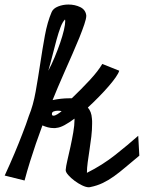

<svg xmlns="http://www.w3.org/2000/svg" viewBox="-75 -753 622 830"><path d="M149.4 -259.8Q149.4 -252.9 156.2 -252.9Q163.1 -252.9 173.3 -259.3Q183.6 -265.6 191.4 -272.5Q185.5 -274.4 174.8 -274.4Q166 -274.4 157.7 -271.5Q149.4 -268.6 149.4 -260.7ZM206.1 -668.9Q195.3 -658.2 186.5 -634.8Q177.7 -611.3 169.4 -581.1Q161.1 -550.8 152.3 -515.6Q143.6 -480.5 133.8 -447.3Q148.4 -474.6 161.6 -506.3Q174.8 -538.1 185.1 -567.9Q195.3 -597.7 201.2 -622.6Q207 -647.5 207 -662.1Q207 -667 206.1 -668.9ZM527.3 -80.1Q494.1 -52.7 467.8 -30.3Q441.4 -7.8 417.5 9.3Q393.6 26.4 369.1 38.1Q344.7 49.8 315.4 55.7Q313.5 56.6 309.6 56.6Q296.9 56.6 279.8 48.3Q262.7 40 247.1 28.3Q231.4 16.6 220.2 3.9Q209 -8.8 209 -17.6V-18.6Q210 -33.2 216.3 -60.1Q222.7 -86.9 229.5 -118.2Q236.3 -149.4 241.7 -180.7Q247.1 -211.9 247.1 -234.4V-240.2Q223.6 -222.7 203.6 -211.9Q183.6 -201.2 168.9 -200.2Q166 -199.2 159.2 -199.2Q144.5 -199.2 131.8 -202.6Q119.1 -206.1 108.4 -210.9Q93.8 -171.9 80.1 -131.8Q68.4 -97.7 55.2 -55.7Q42 -13.7 31.2 27.3L-54.7 5.9Q-31.2 -44.9 -11.7 -91.3Q7.8 -137.7 21.5 -173.8Q38.1 -215.8 49.8 -252Q68.4 -296.9 79.1 -356.9Q89.8 -417 99.1 -479Q108.4 -541 119.1 -599.6Q129.9 -658.2 148.4 -701.2Q155.3 -716.8 176.3 -725.1Q197.3 -733.4 220.7 -733.4Q249 -733.4 272 -722.2Q294.9 -710.9 297.9 -686.5V-683.6Q297.9 -672.9 289.6 -647.9Q281.2 -623 268.1 -590.3Q254.9 -557.6 238.3 -520Q221.7 -482.4 205.6 -445.8Q189.5 -409.2 175.3 -376Q161.1 -342.8 152.3 -320.3Q189.5 -328.1 223.6 -328.1H235.4Q277.3 -368.2 313.5 -407.2Q349.6 -446.3 367.2 -476.6L440.4 -447.3Q437.5 -436.5 425.3 -418.9Q413.1 -401.4 394.5 -379.9Q376 -358.4 352.5 -334.5Q329.1 -310.5 304.7 -288.1Q312.5 -279.3 316.9 -267.6Q321.3 -255.9 322.3 -241.2Q323.2 -236.3 323.2 -230Q323.2 -223.6 323.2 -217.8Q323.2 -191.4 319.8 -162.6Q316.4 -133.8 312 -105.5Q307.6 -77.1 304.2 -51.8Q300.8 -26.4 300.8 -7.8V-5.9Q367.2 -39.1 422.9 -83Q478.5 -127 522.5 -166Z"/></svg>

Font: Miniver
Style: Regular
Weight: 400
Designer: Dathan Boardman
Foundry: Open Window
Version: Version 1.000